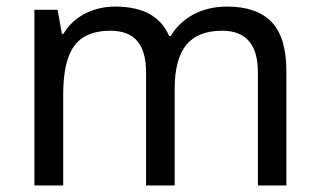

<svg xmlns="http://www.w3.org/2000/svg" viewBox="-20 -566 975 586"><path d="M767.1 0V-345.2Q767.1 -472.2 658.2 -472.2Q583.5 -472.2 548.3 -428.7Q513.2 -385.3 513.2 -295.9V0H425.8V-345.2Q425.8 -408.7 399.2 -440.4Q372.6 -472.2 315.9 -472.2Q241.7 -472.2 207.3 -426.8Q172.9 -381.3 172.9 -277.8V0H85V-536.1H155.8L168.9 -462.9H173.8Q196.8 -502 238.5 -523.9Q280.3 -545.9 332 -545.9Q458 -545.9 496.1 -456.1H501Q526.9 -499 571.5 -522.5Q616.2 -545.9 672.9 -545.9Q763.7 -545.9 808.8 -499Q854 -452.1 854 -349.1V0Z"/></svg>

Font: NotoSans
Style: Regular
Weight: 400
Designer: Monotype Design team
Foundry: Monotype Imaging Inc.
Version: Version 1.04